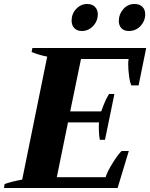

<svg xmlns="http://www.w3.org/2000/svg" viewBox="-40 -940 751 960"><path d="M318 -837Q318 -871 341 -895.5Q364 -920 396 -920Q421 -920 435 -905.5Q449 -891 449 -869Q449 -835 425.5 -810Q402 -785 369 -785Q345 -785 331.5 -799.5Q318 -814 318 -837ZM554 -835Q554 -869 576.5 -894.5Q599 -920 632 -920Q658 -920 672 -906Q686 -892 686 -869Q686 -835 662.5 -810Q639 -785 604 -785Q580 -785 567 -799Q554 -813 554 -835ZM691 -700 653 -513H617Q610 -526 605.5 -558.5Q601 -591 601 -620Q601 -631 603 -645H365L311 -383H466Q467 -386 478 -415Q489 -444 505 -470H532L485 -241H459Q452 -282 455 -328H300L244 -54H488Q496 -81 523 -124.5Q550 -168 568 -185H604L548 0H-20L-17 -20Q25 -34 71 -42L196 -657Q157 -664 118 -680L122 -700Z"/></svg>

Font: Trirong ExtraBold
Style: Italic
Weight: 800
Italic angle: -12°
Designer: Katatrad Team
Foundry: CadsonDemak
Version: Version 1.001